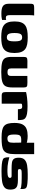

<svg xmlns="http://www.w3.org/2000/svg" viewBox="1198 -1742 552 2987"><g transform="rotate(90 1473.5 -249.0)"><path d="M189 5Q109 5 74 -20Q39 -45 39 -107V-443Q39 -470 43.5 -483Q48 -496 62.5 -500.5Q77 -505 104 -505H221Q220 -501 218 -479.5Q216 -458 216 -433V-127Q216 -92 225.5 -78Q235 -64 260 -64Q270 -64 279.5 -66.5Q289 -69 291 -70V-6Q283 -5 262 0Q241 5 189 5Z M561 7Q498 7 452 -1.5Q406 -10 375 -32.5Q344 -55 329 -95.5Q314 -136 314 -199Q314 -262 329 -302.5Q344 -343 375 -365.5Q406 -388 452 -396.5Q498 -405 561 -405Q623 -405 668.5 -396.5Q714 -388 744 -365.5Q774 -343 789.5 -302.5Q805 -262 805 -199Q805 -136 789.5 -95.5Q774 -55 743.5 -32.5Q713 -10 667.5 -1.5Q622 7 561 7ZM561 -80Q584 -80 597.5 -90Q611 -100 617.5 -125.5Q624 -151 624 -199Q624 -247 617.5 -273Q611 -299 597.5 -308.5Q584 -318 561 -318Q539 -318 524 -308.5Q509 -299 501.5 -273Q494 -247 494 -199Q494 -151 501.5 -125.5Q509 -100 524 -90Q539 -80 561 -80Z M1045 -399V-145Q1045 -114 1058.5 -102Q1072 -90 1103 -90Q1136 -90 1149 -103Q1162 -116 1162 -143V-399Q1163 -399 1177.5 -399Q1192 -399 1211 -399.5Q1230 -400 1246 -400Q1262 -400 1265 -400Q1292 -400 1308.5 -397.5Q1325 -395 1333 -383.5Q1341 -372 1341 -342V-162Q1341 -98 1322 -61Q1303 -24 1251 -8.5Q1199 7 1100 7Q1007 7 956 -5.5Q905 -18 885.5 -51.5Q866 -85 866 -148V-342Q866 -376 877.5 -388Q889 -400 929 -400Q958 -400 986.5 -399.5Q1015 -399 1045 -399Z M1593 0H1461Q1436 0 1424.5 -13Q1413 -26 1413 -64V-379Q1443 -387 1502.5 -394.5Q1562 -402 1632 -402Q1709 -402 1752.5 -393.5Q1796 -385 1817 -368Q1838 -351 1843.5 -322.5Q1849 -294 1849 -252H1679V-266Q1678 -291 1672 -302.5Q1666 -314 1656.5 -316.5Q1647 -319 1636 -319Q1620 -319 1608 -316Q1596 -313 1593 -305Z M1893 -199Q1893 -281 1917.5 -325.5Q1942 -370 1987.5 -387Q2033 -404 2095 -404Q2115 -404 2137.5 -402Q2160 -400 2180.5 -395.5Q2201 -391 2217 -384.5Q2233 -378 2242 -371L2201 -354V-505H2378V-201Q2378 -132 2364.5 -91.5Q2351 -51 2321 -31Q2291 -11 2242 -4.5Q2193 2 2121 2Q2055 2 2011 -6.5Q1967 -15 1941 -37Q1915 -59 1904 -98Q1893 -137 1893 -199ZM2133 -89Q2153 -89 2166.5 -94Q2180 -99 2187.5 -109Q2195 -119 2198 -137Q2201 -155 2201 -181L2199 -303Q2195 -303 2188.5 -303Q2182 -303 2174.5 -303.5Q2167 -304 2159 -304Q2124 -304 2105.5 -296Q2087 -288 2080 -265.5Q2073 -243 2073 -198Q2073 -152 2079.5 -129Q2086 -106 2099.5 -97.5Q2113 -89 2133 -89Z M2646 3Q2620 3 2592 2Q2564 1 2537.5 -1.5Q2511 -4 2489 -9Q2468 -14 2454.5 -21Q2441 -28 2434 -50Q2427 -72 2427 -119Q2462 -109 2496 -102Q2530 -95 2562.5 -92Q2595 -89 2624 -89Q2638 -89 2659 -89.5Q2680 -90 2700 -92.5Q2720 -95 2734 -103.5Q2748 -112 2748 -127Q2748 -143 2739.5 -148.5Q2731 -154 2717 -154H2598Q2549 -154 2512 -159Q2475 -164 2454.5 -187Q2434 -210 2434 -266Q2434 -327 2465 -356.5Q2496 -386 2554 -395.5Q2612 -405 2694 -405Q2724 -405 2763.5 -404.5Q2803 -404 2831 -400Q2866 -396 2885.5 -389.5Q2905 -383 2913 -367Q2921 -351 2921 -318V-287Q2916 -297 2890 -302Q2864 -307 2827 -309Q2790 -311 2749.5 -311Q2709 -311 2674 -311Q2656 -311 2641.5 -309Q2627 -307 2619 -300Q2611 -293 2611 -277Q2611 -265 2616 -260Q2621 -255 2630 -253.5Q2639 -252 2650 -252H2786Q2830 -252 2862.5 -244Q2895 -236 2912.5 -211Q2930 -186 2930 -132Q2930 -70 2894 -41.5Q2858 -13 2794.5 -5Q2731 3 2646 3Z"/></g></svg>

Font: Genos ExtraBold
Style: Regular
Weight: 800
Designer: Robert E. Leuschke
Foundry: Robert E. Leuschke
Version: Version 1.010